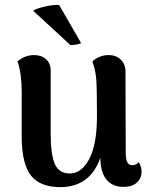

<svg xmlns="http://www.w3.org/2000/svg" viewBox="-20 -754 618 788"><path d="M561 -50Q561 -22 541.5 -4.5Q522 13 487 13Q441 13 416.5 -17.5Q392 -48 392 -107Q350 14 227 14Q145 14 107.5 -33Q70 -80 69 -190V-378Q69 -453 52 -502Q82 -528 120 -528Q150 -528 169 -511Q188 -494 188 -465V-208Q188 -120 205 -81Q222 -42 266 -42Q315 -42 346.5 -102Q378 -162 378 -278Q378 -391 375 -429Q372 -467 359 -502Q388 -528 427 -528Q456 -528 475.5 -509.5Q495 -491 495 -460L496 -128Q496 -100 502.5 -88Q509 -76 522 -76Q541 -76 549 -89Q561 -70 561 -50ZM223 -733 313 -577Q308 -574 294.5 -571.5Q281 -569 269 -569L116 -710Q126 -718 164 -727Q202 -736 223 -733Z"/></svg>

Font: Arima Madurai ExtraBold
Style: Regular
Weight: 800
Designer: Joana Correia and Natanael Gama
Foundry: NDISCOVER
Version: Version 1.019